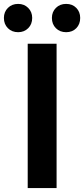

<svg xmlns="http://www.w3.org/2000/svg" viewBox="-82 -964 432 984"><path d="M60 0V-740H208V0ZM11 -799Q-21 -799 -41.5 -819.5Q-62 -840 -62 -872Q-62 -903 -41.5 -923.5Q-21 -944 11 -944Q42 -944 62.5 -923.5Q83 -903 83 -872Q83 -840 62.5 -819.5Q42 -799 11 -799ZM184 -872Q184 -903 204.5 -923.5Q225 -944 257 -944Q289 -944 309 -923.5Q329 -903 329 -872Q329 -840 309 -819.5Q289 -799 257 -799Q225 -799 204.5 -819.5Q184 -840 184 -872Z"/></svg>

Font: NotoSansHansBold
Style: Bold
Weight: 700
Designer: Ryoko NISHIZUKA  (kana & ideographs); Paul D. Hunt (Latin, Greek & Cyrillic); Wenlong ZHANG  (bopomofo); Sandoll Communi
Foundry: Adobe Systems Incorporated
Version: Version 1.00;December 8, 2021;FontCreator 13.0.0.2675 64-bit